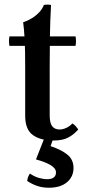

<svg xmlns="http://www.w3.org/2000/svg" viewBox="-20 -610 387 854"><path d="M218 15Q160 15 126 -9.5Q92 -34 92 -95V-310Q92 -340 91.5 -375Q91 -410 89 -445Q87 -480 83 -511Q102 -517 121 -528.5Q140 -540 154.5 -555.5Q169 -571 175 -588Q191 -591 207 -588Q203 -518 202 -448.5Q201 -379 201 -309V-98Q201 -62 212.5 -48Q224 -34 245 -34Q259 -34 274.5 -41Q290 -48 302 -61Q310 -56 316.5 -49Q323 -42 328 -34Q310 -13 285 1Q260 15 218 15ZM22 -406Q18 -428 22 -448H316Q320 -428 316 -406ZM113 162Q132 175 152 181Q172 187 189 187Q229 187 229 157Q229 139 206 125Q183 111 140 99L179 0H219L205 40Q253 56 280 78Q307 100 307 137Q307 176 278 200.5Q249 225 198 225Q170 225 147 217.5Q124 210 101 195Q103 176 113 162Z"/></svg>

Font: Poltawski Nowy Medium
Style: Regular
Weight: 500
Version: Version 1.001;gftools[0.9.25]